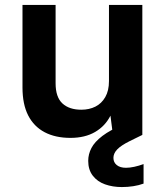

<svg xmlns="http://www.w3.org/2000/svg" viewBox="-20 -546 665 777"><path d="M265 12Q204 12 160.5 -11Q117 -34 94 -79Q71 -124 71 -192V-526H205V-209Q205 -153 232.5 -127.5Q260 -102 309 -102Q341 -102 366 -114.5Q391 -127 406 -153Q421 -179 421 -218V-526H556V0H437L427 -78Q406 -36 365 -12Q324 12 265 12ZM473 211Q436 211 405 200Q374 189 355.5 165Q337 141 337 105Q337 78 350 53Q363 28 394.5 4Q426 -20 481 -43L526 -63L556 0L505 25Q469 43 454 59Q439 75 439 93Q439 111 452.5 122Q466 133 490 133Q505 133 523.5 129Q542 125 561 118V197Q542 204 519.5 207.5Q497 211 473 211Z"/></svg>

Font: DM Sans 9pt
Style: Bold
Weight: 700
Designer: Colophon Foundry, Jonny Pinhorn
Foundry: Colophon Foundry
Version: Version 4.004;gftools[0.9.30]